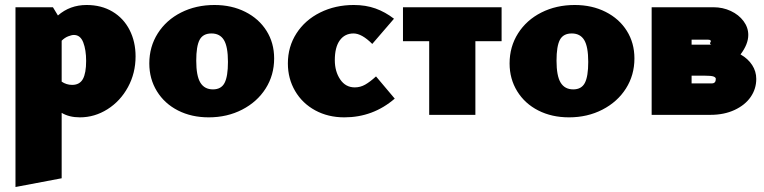

<svg xmlns="http://www.w3.org/2000/svg" viewBox="-20 -460 3060 769"><path d="M523 -234Q523 -167 492.5 -111Q462 -55 410.5 -22.5Q359 10 300 10Q257 10 227 -8V254L42 289V-431H192L212 -398Q260 -440 327 -440Q386 -440 430.5 -413.5Q475 -387 499 -340Q523 -293 523 -234ZM325 -216Q325 -260 313.5 -290Q302 -320 276 -320Q267 -320 253 -314.5Q239 -309 227 -297V-133Q246 -120 269 -120Q299 -120 312 -143.5Q325 -167 325 -216Z M578 -206Q578 -273 612 -326.5Q646 -380 705.5 -410Q765 -440 839 -440Q908 -440 962.5 -412.5Q1017 -385 1047.5 -336.5Q1078 -288 1078 -226Q1078 -159 1044 -105.5Q1010 -52 950 -21Q890 10 816 10Q747 10 693 -17.5Q639 -45 608.5 -94.5Q578 -144 578 -206ZM893 -212Q893 -273 877 -299.5Q861 -326 827 -326Q793 -326 779.5 -300.5Q766 -275 766 -217Q766 -156 782.5 -129Q799 -102 833 -102Q866 -102 879.5 -128Q893 -154 893 -212Z M1133 -206Q1133 -273 1167.5 -326.5Q1202 -380 1262.5 -410Q1323 -440 1397 -440Q1445 -440 1484 -426Q1523 -412 1558 -385L1471 -284Q1429 -326 1396 -326Q1361 -326 1341 -298.5Q1321 -271 1321 -219Q1321 -174 1342.5 -142Q1364 -110 1401 -110Q1423 -110 1442.5 -121Q1462 -132 1486 -154L1561 -65Q1474 10 1359 10Q1294 10 1242.5 -18Q1191 -46 1162 -95.5Q1133 -145 1133 -206Z M1989 -295H1884V0H1699V-295H1594V-431H1989Z M2021 -206Q2021 -273 2055 -326.5Q2089 -380 2148.5 -410Q2208 -440 2282 -440Q2351 -440 2405.5 -412.5Q2460 -385 2490.5 -336.5Q2521 -288 2521 -226Q2521 -159 2487 -105.5Q2453 -52 2393 -21Q2333 10 2259 10Q2190 10 2136 -17.5Q2082 -45 2051.5 -94.5Q2021 -144 2021 -206ZM2336 -212Q2336 -273 2320 -299.5Q2304 -326 2270 -326Q2236 -326 2222.5 -300.5Q2209 -275 2209 -217Q2209 -156 2225.5 -129Q2242 -102 2276 -102Q2309 -102 2322.5 -128Q2336 -154 2336 -212Z M3009 -144Q3009 -104 2986.5 -71.5Q2964 -39 2922 -19.5Q2880 0 2825 0H2590V-431H2837Q2875 -431 2907 -416Q2939 -401 2958 -375.5Q2977 -350 2977 -320Q2977 -283 2946 -242Q2976 -225 2992.5 -199.5Q3009 -174 3009 -144ZM2750 -301V-281H2830Q2826 -281 2824.5 -284.5Q2823 -288 2823 -290Q2823 -289 2824 -289Q2825 -289 2826 -291Q2827 -293 2827 -295Q2827 -301 2816 -301ZM2823 -290ZM2823 -290ZM2847 -144Q2847 -150 2838 -153.5Q2829 -157 2800 -157H2750V-126H2831Q2847 -126 2847 -144Z"/></svg>

Font: Ysabeau Heavy
Style: Regular
Weight: 800
Designer: Christian Thalmann (Catharsis Fonts)
Version: Version 0.003